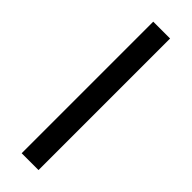

<svg xmlns="http://www.w3.org/2000/svg" viewBox="-336 -861 1068 1068"><g transform="rotate(45 197.5 -327.5)"><path d="M131 -845H263.5V190H131Z"/></g></svg>

Font: Trafiko Sans Variable
Style: Regular
Weight: 400
Designer: Gumpita Rahayu / Trafiko
Foundry: Tokotype / Trafiko
Version: Version 0.001;FEAKit 1.0